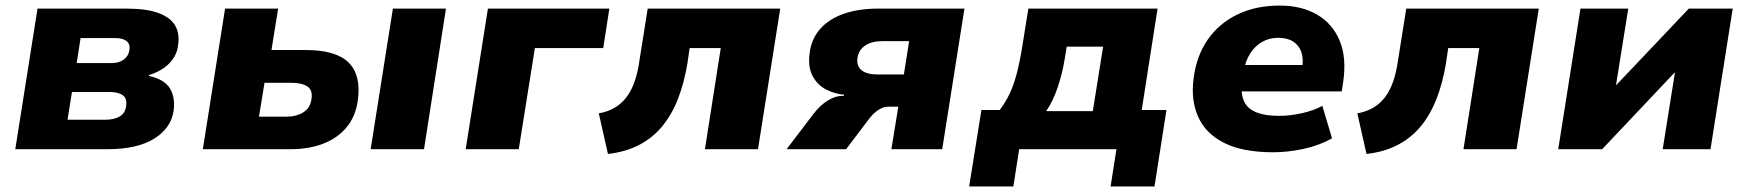

<svg xmlns="http://www.w3.org/2000/svg" viewBox="-20 -537 6291 691"><path d="M35 0 115 -506H435Q509 -506 552 -489.5Q595 -473 611 -444Q627 -415 621 -376Q619 -351 605.5 -329.5Q592 -308 570 -292.5Q548 -277 517 -267L515 -264Q570 -252 590.5 -220.5Q611 -189 605 -139Q596 -76 535 -38Q474 0 366 0ZM223 -106H358Q391 -106 411 -118Q431 -130 434 -156Q438 -183 421.5 -194.5Q405 -206 374 -206H239ZM256 -310H382Q409 -310 426 -323Q443 -336 446 -358Q449 -379 435 -389.5Q421 -400 395 -400H270Z M710 0 790 -506H981L957 -357H1080Q1189 -357 1234.5 -312Q1280 -267 1268 -177Q1260 -118 1227.5 -79Q1195 -40 1143.5 -20Q1092 0 1025 0ZM912 -117H1009Q1047 -117 1072 -133Q1097 -149 1101 -181Q1106 -213 1086 -226Q1066 -239 1028 -239H932ZM1314 0 1394 -506H1585L1506 0Z M1656 0 1736 -506H2173L2151 -364H1905L1847 0Z M2168 17 2135 -129Q2168 -135 2192.5 -149.5Q2217 -164 2234.5 -187Q2252 -210 2263.5 -242.5Q2275 -275 2281 -317L2311 -506H2788L2708 0H2517L2574 -364H2462L2454 -309Q2442 -237 2419.5 -180Q2397 -123 2362.5 -81.5Q2328 -40 2279.5 -15Q2231 10 2168 17Z M2811 0 2906 -125Q2932 -159 2959.5 -175.5Q2987 -192 3010 -192H3017L3018 -196Q2984 -199 2953 -215Q2922 -231 2904.5 -263.5Q2887 -296 2894 -347Q2900 -396 2931 -432Q2962 -468 3015.5 -487Q3069 -506 3140 -506H3451L3371 0H3188L3213 -153H3177Q3159 -153 3141.5 -141.5Q3124 -130 3110 -112L3025 0ZM3138 -269H3233L3252 -389H3157Q3117 -389 3093.5 -373Q3070 -357 3066 -328Q3062 -300 3080.5 -284.5Q3099 -269 3138 -269Z M3468 134 3512 -141H3578Q3599 -169 3613.5 -199.5Q3628 -230 3639 -271.5Q3650 -313 3659 -369L3681 -506H4146L4089 -141H4178L4135 134H3977L3998 0H3648L3627 134ZM3745 -137H3913L3950 -369H3819L3811 -320Q3803 -271 3786 -221Q3769 -171 3745 -137Z M4562 11Q4453 11 4386 -22.5Q4319 -56 4292 -117Q4265 -178 4276 -257Q4286 -335 4326 -393.5Q4366 -452 4432.5 -484.5Q4499 -517 4586 -517Q4663 -517 4719 -485Q4775 -453 4801 -391.5Q4827 -330 4814 -242L4809 -208H4421L4436 -303H4678L4666 -288Q4672 -325 4663.5 -349.5Q4655 -374 4634 -387.5Q4613 -401 4580 -401Q4548 -401 4522 -386Q4496 -371 4479 -344Q4462 -317 4456 -281L4451 -255Q4444 -208 4455 -178Q4466 -148 4498.5 -134Q4531 -120 4584 -120Q4622 -120 4665 -129.5Q4708 -139 4739 -156L4774 -39Q4727 -13 4671 -1Q4615 11 4562 11Z M4898 17 4865 -129Q4898 -135 4922.5 -149.5Q4947 -164 4964.5 -187Q4982 -210 4993.5 -242.5Q5005 -275 5011 -317L5041 -506H5518L5438 0H5247L5304 -364H5192L5184 -309Q5172 -237 5149.5 -180Q5127 -123 5092.5 -81.5Q5058 -40 5009.5 -15Q4961 10 4898 17Z M5588 0 5668 -506H5840L5796 -231H5797L6058 -506H6216L6136 0H5964L6008 -276H6007L5746 0Z"/></svg>

Font: Nunito Sans 7pt Black
Style: Italic
Weight: 900
Italic angle: -9°
Version: Version 3.101;gftools[0.9.27]